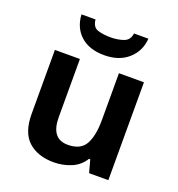

<svg xmlns="http://www.w3.org/2000/svg" viewBox="-139 -880 928 1003"><g transform="rotate(20 325.5 -378.0)"><path d="M571 -544H432V-284Q432 -196 405.5 -148.5Q379 -101 308 -101Q215 -101 215 -221V-544H76V-189Q76 -85 128.5 -37.5Q181 10 270 10Q321 10 366.5 -9Q412 -28 438 -70H445L464 0H571ZM515 -766H435Q430 -727 397 -716Q364 -705 328 -705Q285 -705 255 -714.5Q225 -724 221 -766H143Q147 -693 195 -649.5Q243 -606 327 -606Q409 -606 459.5 -651Q510 -696 515 -766Z"/></g></svg>

Font: Noto Sans UI
Style: Bold
Weight: 700
Designer: Monotype Design Team
Foundry: Monotype Imaging Inc.
Version: Version 1.901